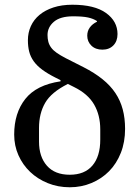

<svg xmlns="http://www.w3.org/2000/svg" viewBox="-20 -780 593 812"><path d="M275 12Q225 12 182 -5.5Q139 -23 107.5 -53Q76 -83 58 -123.5Q40 -164 40 -211Q40 -302 87 -361.5Q134 -421 236 -436V-441L216 -451Q182 -468 159 -485Q136 -502 122.5 -521Q109 -540 103.5 -561.5Q98 -583 98 -610Q98 -642 110.5 -669.5Q123 -697 147 -717Q171 -737 206 -748.5Q241 -760 286 -760Q380 -760 428.5 -725Q477 -690 477 -636Q477 -606 459.5 -588Q442 -570 413 -570Q384 -570 366.5 -587Q349 -604 349 -629Q349 -649 360 -664Q371 -679 390 -688V-691Q375 -701 352.5 -706Q330 -711 289 -711Q235 -711 208 -688Q181 -665 181 -632Q181 -616 184.5 -603Q188 -590 196.5 -578.5Q205 -567 220 -556.5Q235 -546 258 -534L333 -496Q380 -472 413.5 -445Q447 -418 468 -386.5Q489 -355 499 -317.5Q509 -280 509 -235Q509 -179 491 -133.5Q473 -88 441.5 -56Q410 -24 367 -6Q324 12 275 12ZM275 -41Q338 -41 371 -80Q404 -119 404 -189V-233Q404 -293 378 -338Q352 -383 293 -412L267 -425Q197 -390 171 -345Q145 -300 145 -239V-181Q145 -117 178.5 -79Q212 -41 275 -41Z"/></svg>

Font: IBM Plex Serif Text
Style: Regular
Weight: 450
Designer: Mike Abbink, Paul van der Laan, Pieter van Rosmalen
Foundry: Bold Monday
Version: Version 3.001